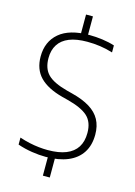

<svg xmlns="http://www.w3.org/2000/svg" viewBox="-143 -934 796 1128"><g transform="rotate(15 255.5 -370.0)"><path d="M221.5 9Q182 9 137 2Q92 -5 50 -19.5V-62Q81 -51.5 111 -45Q141 -38.5 169 -35.5Q197 -32.5 223 -32.5Q290 -32.5 334.2 -50.2Q378.5 -68 400.8 -103Q423 -138 423 -190Q423 -256 385 -290.8Q347 -325.5 259 -348L226 -356.5Q133 -381 87 -428.2Q41 -475.5 41 -553.5Q41 -644 102.8 -696.5Q164.5 -749 285.5 -749Q325 -749 365.5 -743.5Q406 -738 440 -727V-684.5Q401.5 -696.5 362.8 -702Q324 -707.5 284.5 -707.5Q218.5 -707.5 175 -690Q131.5 -672.5 109.8 -638.5Q88 -604.5 88 -556Q88 -492 123 -457Q158 -422 242.5 -399.5L275.5 -391Q342.5 -374 385.5 -347.5Q428.5 -321 449.2 -282.8Q470 -244.5 470 -192.5Q470 -127.5 441 -82.5Q412 -37.5 356.5 -14.2Q301 9 221.5 9ZM235 120V-2.5L277 -7V120ZM235 -738V-860H277V-738Z"/></g></svg>

Font: Encode Sans Condensed Thin ExtraLight
Style: Regular
Weight: 250
Version: Version 3.002